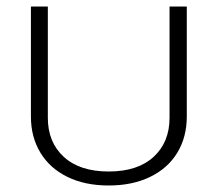

<svg xmlns="http://www.w3.org/2000/svg" viewBox="-20 -555 669 590"><path d="M75 -197V-535H127V-193Q127 -118 176 -73Q225 -28 314 -28Q403 -28 452 -73Q501 -118 501 -193V-535H554V-197Q554 -134 525 -86Q496 -38 441.5 -11.5Q387 15 314 15Q241 15 187 -11.5Q133 -38 104 -86Q75 -134 75 -197Z"/></svg>

Font: Prompt ExtraLight
Style: Regular
Weight: 275
Designer: Katatrad Team
Foundry: CadsonDemak
Version: Version 1.001